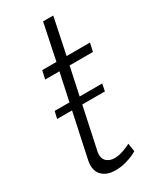

<svg xmlns="http://www.w3.org/2000/svg" viewBox="-183 -755 673 818"><g transform="rotate(-30 154.0 -346.0)"><path d="M32 -343H266L259 -308H24ZM48 -65Q48 -70 48.5 -76Q49 -82 50 -87L134 -479H64L73 -520H143L180 -698H230L193 -520H308L299 -479H184L109 -127Q105 -110 103.5 -101.5Q102 -93 102 -87Q102 -64 117 -52.5Q132 -41 152 -41Q172 -41 189 -46.5Q206 -52 218.5 -57.5Q231 -63 234 -65L240 -25Q235 -21 218.5 -13.5Q202 -6 179 0Q156 6 129 6Q94 6 71 -12.5Q48 -31 48 -65Z"/></g></svg>

Font: Raleway Thin Light
Style: Italic
Weight: 300
Italic angle: -12°
Version: Version 4.026